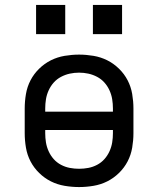

<svg xmlns="http://www.w3.org/2000/svg" viewBox="-20 -749 640 777"><path d="M300 8Q271 8 241.5 3Q212 -2 186 -15Q160 -28 138.5 -49Q117 -70 103.5 -96Q90 -122 85 -151.5Q80 -181 80 -210V-310Q80 -339 85 -368.5Q90 -398 103.5 -424Q117 -450 138.5 -471Q160 -492 186 -505Q212 -518 241.5 -523Q271 -528 300 -528Q329 -528 358.5 -523Q388 -518 414 -505Q440 -492 461.5 -471Q483 -450 496.5 -424Q510 -398 515 -368.5Q520 -339 520 -310V-210Q520 -181 515 -151.5Q510 -122 496.5 -96Q483 -70 461.5 -49Q440 -28 414 -15Q388 -2 358.5 3Q329 8 300 8ZM163 -297H437V-310Q437 -329 434 -347.5Q431 -366 423 -383.5Q415 -401 402.5 -415Q390 -429 373 -438Q356 -447 337.5 -451Q319 -455 300 -455Q281 -455 262.5 -451Q244 -447 227 -438Q210 -429 197.5 -415Q185 -401 177 -383.5Q169 -366 166 -347.5Q163 -329 163 -310ZM300 -66Q319 -66 337.5 -69.5Q356 -73 373 -82Q390 -91 402.5 -105Q415 -119 423 -136.5Q431 -154 434 -172.5Q437 -191 437 -210V-223H163V-210Q163 -191 166 -172.5Q169 -154 177 -136.5Q185 -119 197.5 -105Q210 -91 227 -82Q244 -73 262.5 -69.5Q281 -66 300 -66ZM356 -611V-729H474V-611ZM126 -611V-729H244V-611Z"/></svg>

Font: Nova Nerd Font
Style: Regular
Weight: 400
Designer: Belleve Invis
Foundry: Belleve Invis
Version: Version 24.1.4; ttfautohint (v1.8.4);Nerd Fonts 3.1.1